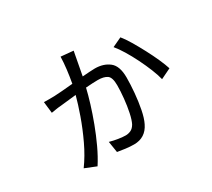

<svg xmlns="http://www.w3.org/2000/svg" viewBox="-128 -850 1257 1137"><g transform="rotate(-30 500.0 -282.0)"><path d="M747 -540Q767 -516 790.5 -476.5Q814 -437 837.5 -392.5Q861 -348 879.5 -306.5Q898 -265 907 -236L837 -202Q829 -235 812 -277Q795 -319 773 -363.5Q751 -408 727.5 -446.5Q704 -485 683 -510ZM163 -434Q199 -433 235 -434Q255 -435 289.5 -437.5Q324 -440 363 -444Q371 -488 376.5 -533Q382 -578 383 -618L468 -610Q466 -597 463.5 -587Q461 -577 460 -568L438 -451Q465 -453 487.5 -454.5Q510 -456 523 -456Q582 -456 621 -425.5Q660 -395 660 -316Q660 -269 655 -212.5Q650 -156 640 -105Q630 -54 614 -22Q579 50 501 50Q473 50 442.5 46Q412 42 390 38L378 -38Q406 -30 436 -25.5Q466 -21 485 -21Q502 -21 519 -28.5Q536 -36 549 -58Q561 -81 570 -123.5Q579 -166 584 -215Q589 -264 589 -304Q589 -358 567 -373Q545 -388 504 -388Q490 -388 469 -387Q448 -386 422 -384Q412 -341 395 -285.5Q378 -230 355.5 -170Q333 -110 306 -52Q279 6 248 54L171 23Q214 -36 248.5 -109Q283 -182 308 -253Q333 -324 347 -377L236 -365Q220 -364 203 -361Q186 -358 172 -356Z"/></g></svg>

Font: Go Noto Kurrent-Regular
Style: Regular
Weight: 400
Designer: Monotype Design Team
Foundry: Monotype Imaging Inc.
Version: Version 2.012; ttfautohint (v1.8.4.7-5d5b)